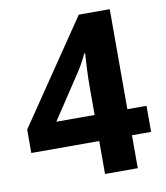

<svg xmlns="http://www.w3.org/2000/svg" viewBox="-81 -781 734 849"><g transform="rotate(-10 286.0 -357.0)"><path d="M469 -148V0H322V-148H17V-253L330 -714H469V-265H555V-148ZM322 -386Q322 -427 324 -471Q326 -515 328 -541H324Q306 -501 281 -463L150 -265H322Z"/></g></svg>

Font: Noto Sans Arabic
Style: Bold
Weight: 700
Designer: Nadine Chahine
Foundry: Monotype Imaging Inc.
Version: Version 1.001